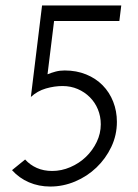

<svg xmlns="http://www.w3.org/2000/svg" viewBox="-20 -675 507 703"><path d="M93 -320 134 -655H424L417 -598H178L154 -403Q169 -409 184 -413Q199 -417 217 -417Q260 -417 295.5 -402.5Q331 -388 356 -362.5Q381 -337 394.5 -302.5Q408 -268 408 -229Q408 -180 387.5 -137Q367 -94 333 -61.5Q299 -29 255 -10.5Q211 8 164 8Q122 8 86 -7.5Q50 -23 24 -52L72 -91Q90 -71 115 -60Q140 -49 171 -49Q205 -49 237.5 -63Q270 -77 294.5 -100.5Q319 -124 334 -155Q349 -186 349 -220Q349 -249 338.5 -274.5Q328 -300 309 -319Q290 -338 264.5 -349Q239 -360 209 -360Q179 -360 148 -351Q117 -342 93 -320Z"/></svg>

Font: Josefin Sans
Style: Italic
Weight: 400
Italic angle: -7.5°
Designer: Santiago Orozco
Foundry: Typemade